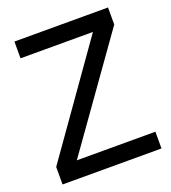

<svg xmlns="http://www.w3.org/2000/svg" viewBox="-133 -826 825 926"><g transform="rotate(-20 279.5 -363.5)"><path d="M537.1 0H29.3V-89.8L418.5 -641.1H46.9V-727.1H527.3V-639.6L133.8 -85.9H537.1Z"/></g></svg>

Font: SG Kara Bold
Style: Regular
Weight: 400
Designer: Damoon Khanjanzadeh
Version: Version 1.000